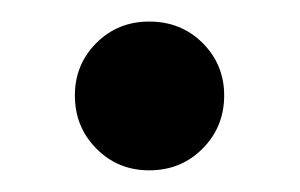

<svg xmlns="http://www.w3.org/2000/svg" viewBox="-20 -400 280 179"><path d="M119.1 -379.9Q148.9 -379.9 168.9 -359.9Q189 -339.8 189 -311Q189 -281.7 168.9 -261.5Q148.9 -241.2 119.1 -241.2Q89.8 -241.2 69.8 -261.5Q49.8 -281.7 49.8 -311Q49.8 -339.8 69.8 -359.9Q89.8 -379.9 119.1 -379.9Z"/></svg>

Font: FiraGO
Style: Regular
Weight: 400
Designer: bBox Type
Foundry: bBox Type GmbH
Version: Version 1.001;PS 001.001;hotconv 1.0.88;makeotf.lib2.5.64775